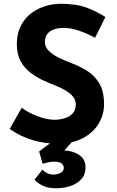

<svg xmlns="http://www.w3.org/2000/svg" viewBox="-20 -760 623 1026"><path d="M488 -558Q446 -581 402.5 -596Q359 -611 321 -611Q274 -611 247 -592Q220 -573 220 -535Q220 -509 240.5 -488.5Q261 -468 293.5 -452Q326 -436 361 -423Q404 -407 444 -382.5Q484 -358 510 -315.5Q536 -273 536 -203Q536 -147 507 -99Q478 -51 422 -21.5Q366 8 284 8Q221 8 155.5 -11Q90 -30 32 -71L96 -184Q134 -156 183 -138Q232 -120 271 -120Q297 -120 323.5 -127.5Q350 -135 367.5 -153Q385 -171 385 -203Q385 -225 370.5 -243Q356 -261 331.5 -276Q307 -291 278 -302Q244 -315 208 -332Q172 -349 140.5 -373.5Q109 -398 89.5 -434.5Q70 -471 70 -524Q70 -588 98.5 -635Q127 -682 179 -709.5Q231 -737 299 -740Q388 -740 443.5 -719Q499 -698 543 -669ZM207 146Q217 158 232.5 165.5Q248 173 267 173Q284 173 302.5 164Q321 155 321 137Q321 126 311 115Q301 104 268 104Q252 104 237 107.5Q222 111 208 115L189 49L258 -2H365L288 84L262 49Q273 47 283.5 46Q294 45 304 44Q360 42 398.5 65Q437 88 437 135Q437 173 414.5 197.5Q392 222 356.5 234Q321 246 281 246Q237 246 209 232.5Q181 219 164 201Z"/></svg>

Font: Reem Kufi
Style: Regular
Weight: 400
Designer: Khaled Hosny
Version: Version 1.6